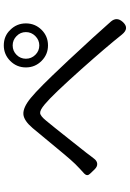

<svg xmlns="http://www.w3.org/2000/svg" viewBox="148 -902 701 1038"><g transform="rotate(-90 499.0 -383.5)"><path d="M831 -75Q765 -158 644 -294Q504 -451 453 -493Q422 -519 406 -517.5Q390 -516 365 -485Q339 -454 267 -363Q211 -291 191 -267Q186 -260 175 -245.5Q164 -231 158 -224Q147 -210 132 -209Q117 -208 103 -222L98 -227L78 -248Q63 -263 79 -279Q105 -302 131 -328Q164 -362 267 -488Q307 -537 325 -558Q365 -605 399 -608Q436 -611 488 -568Q542 -524 671 -386Q685 -372 691 -365Q830 -216 901 -135Q928 -103 899 -71Q865 -33 831 -75ZM772 -475Q723 -475 688 -510Q653 -545 653 -594.5Q653 -644 688 -679Q723 -714 772 -714Q823 -714 856 -679Q891 -644 891 -594.5Q891 -545 856.5 -510Q822 -475 772 -475ZM772 -522Q801 -522 822.5 -543.5Q844 -565 844 -594.5Q844 -624 822.5 -645Q801 -666 772 -666Q742 -666 721 -645Q700 -624 700 -594.5Q700 -565 721 -543.5Q742 -522 772 -522Z"/></g></svg>

Font: GenSenRounded JP R
Style: Regular
Weight: 400
Version: Version 1.501;PS 1;hotconv 16.6.51;makeotf.lib2.5.65220